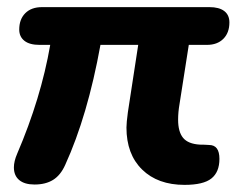

<svg xmlns="http://www.w3.org/2000/svg" viewBox="-20 -510 671 539"><path d="M19 -40Q19 -57 28 -78Q95 -234 121 -384H91Q63 -384 48.5 -395.5Q34 -407 34 -427Q34 -456 51 -473Q68 -490 98 -490H568Q595 -490 609.5 -479Q624 -468 624 -447Q624 -418 607 -401Q590 -384 561 -384H510L484 -218Q480 -195 480 -174Q480 -140 494 -123Q508 -106 541 -104Q554 -104 567 -103Q596 -103 596 -64Q596 -27 573.5 -9Q551 9 498 9Q423 9 379 -34Q335 -77 335 -152Q335 -165 339 -195L368 -384H262Q226 -185 163 -47Q150 -18 129 -5Q108 8 77 8Q49 8 34 -4.5Q19 -17 19 -40Z"/></svg>

Font: SN Pro Bold
Style: Bold Italic
Weight: 700
Italic angle: -9°
Designer: Tobias Whetton
Foundry: Supernotes
Version: Version 1.003